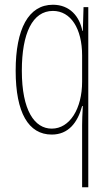

<svg xmlns="http://www.w3.org/2000/svg" viewBox="-20 -557 462 809"><path d="M326 -30V232H352V-527H332L329 -427H327C315 -488 274 -537 203 -537C100 -537 46 -435 46 -259C46 -82 100 10 198 10C268 10 307 -40 326 -110H329C327 -81 326 -45 326 -30ZM198 -15C126 -15 72 -91 72 -259C72 -417 117 -511 203 -511C278 -511 326 -437 326 -323V-213C326 -99 274 -15 198 -15Z"/></svg>

Font: Noto Sans Arabic UI XCn Th
Style: Regular
Weight: 100
Width: 2
Designer: Monotype Design Team, Nadine Chahine and Nizar Qandah
Foundry: Monotype Imaging Inc.
Version: Version 2.010